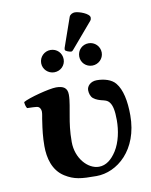

<svg xmlns="http://www.w3.org/2000/svg" viewBox="-88 -849 726 924"><g transform="rotate(-10 275.0 -387.0)"><path d="M519 -250C519 -321 507 -377 480 -410C461 -434 424 -444 389 -444C358 -444 340 -423 340 -404C340 -389 345 -372 356 -363C369 -352 388 -347 396 -345C407 -342 424 -340 434 -325C445 -310 451 -285 451 -238C451 -188 440 -132 414 -91C391 -55 363 -32 328 -32C274 -32 219 -92 219 -172C219 -226 225 -263 231 -297C236 -330 245 -366 245 -399C245 -432 226 -444 190 -444C157 -444 53 -417 27 -401C27 -391 31 -376 36 -370C49 -369 82 -370 91 -365C97 -362 103 -352 103 -341C103 -326 99 -316 96 -291C91 -258 86 -220 86 -175C86 -118 101 -55 155 -21C200 7 233 10 308 10C409 10 519 -80 519 -250ZM342 -784C331 -784 318 -778 314 -767L264 -624C263 -621 263 -616 263 -615C263 -608 285 -601 293 -601C297 -601 301 -605 304 -609L408 -731C412 -736 413 -741 413 -746C413 -766 362 -784 342 -784ZM140 -571C140 -541 165 -517 195 -517C226 -517 250 -541 250 -571C250 -602 226 -626 195 -626C165 -626 140 -602 140 -571ZM326 -571C326 -541 350 -517 381 -517C411 -517 436 -541 436 -571C436 -602 411 -626 381 -626C350 -626 326 -602 326 -571Z"/></g></svg>

Font: Libertinus Serif
Style: Bold
Weight: 700
Designer: Philipp H. Poll, Khaled Hosny
Foundry: Caleb Maclennan
Version: Version 7.050;RELEASE